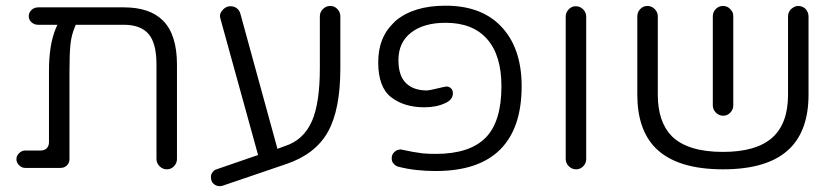

<svg xmlns="http://www.w3.org/2000/svg" viewBox="-20 -593 2916 668"><path d="M411.1 -567.4H113.3Q98.6 -567.4 89.4 -558.1Q80.1 -548.8 80.1 -537.1Q80.1 -519.5 96.7 -510.7Q103.5 -506.8 113.3 -506.8H179.7L173.8 -493.2Q150.4 -437.5 150.4 -346.7V-98.6Q150.4 -85 142.6 -77.1Q134.8 -69.3 121.1 -69.3H67.4Q55.7 -69.3 46.4 -60.1Q37.1 -50.8 37.1 -39.1Q37.1 -27.3 46.4 -18.1Q55.7 -8.8 67.4 -8.8H190.4Q204.1 -8.8 212.9 -17.6Q221.7 -26.4 221.7 -39.1V-342.8Q221.7 -405.3 225.1 -438.5Q228.5 -471.7 241.2 -501L243.2 -506.8H411.1Q468.8 -506.8 496.6 -475.1Q524.4 -443.4 524.4 -368.2V-40Q524.4 -25.4 535.2 -14.6Q545.9 -3.9 560.5 -3.9Q575.2 -3.9 585.4 -14.6Q595.7 -25.4 595.7 -40V-368.2Q595.7 -472.7 546.9 -521.5Q501 -567.4 411.1 -567.4Z M1092.8 -536.1V-355.5Q1092.8 -235.4 1065.4 -171.9Q1036.1 -105.5 971.7 -85L945.3 -75.2L816.4 -544.9Q813.5 -556.6 804.2 -564Q794.9 -571.3 781.2 -571.3Q767.6 -571.3 756.3 -560.1Q745.1 -548.8 745.1 -536.1L747.1 -527.3L877.9 -53.7Q732.4 -3.9 730.5 -2.9Q728.5 -2 726.6 -1Q722.7 2 719.7 5.9Q713.9 13.7 713.9 21.5Q713.9 29.3 715.8 35.2Q717.8 43 726.1 48.8Q734.4 54.7 744.1 54.7Q750 54.7 755.9 52.7L976.6 -22.5Q1077.1 -56.6 1120.6 -133.8Q1164.1 -210.9 1164.1 -355.5V-536.1Q1164.1 -550.8 1153.8 -561.5Q1143.6 -572.3 1128.9 -572.3Q1114.3 -572.3 1103.5 -561.5Q1092.8 -550.8 1092.8 -536.1Z M1496.1 2Q1645.5 2 1720.2 -72.8Q1794.9 -147.5 1794.9 -293Q1794.9 -429.7 1719.7 -504.9Q1651.4 -573.2 1530.3 -573.2Q1418.9 -573.2 1356.4 -520.5L1346.7 -510.7Q1295.9 -460.9 1295.9 -376Q1295.9 -289.1 1341.3 -254.4Q1386.7 -219.7 1456.1 -219.7Q1499 -219.7 1529.3 -234.4Q1555.7 -246.1 1555.7 -268.6Q1555.7 -279.3 1549.3 -285.6Q1543 -292 1533.2 -292Q1529.3 -292 1501 -285.2Q1472.7 -278.3 1465.8 -278.3Q1465.8 -278.3 1465.8 -278.3Q1418 -278.3 1392.1 -304.2Q1366.2 -330.1 1366.2 -383.8Q1366.2 -445.3 1410.2 -479.5Q1454.1 -513.7 1530.3 -513.7Q1625 -513.7 1674.8 -457Q1724.6 -400.4 1724.6 -293Q1724.6 -168.9 1668.9 -113.3Q1613.3 -57.6 1496.1 -57.6Q1467.8 -57.6 1449.2 -59.6Q1418 -63.5 1377.9 -72.3Q1375 -73.2 1373 -73.2Q1371.1 -73.2 1368.2 -72.3Q1359.4 -71.3 1351.6 -63.5Q1342.8 -55.7 1342.8 -42Q1342.8 -29.3 1350.6 -22.5Q1357.4 -14.6 1367.2 -12.7Q1423.8 2 1496.1 2Z M1984.4 -3.9Q1999 -3.9 2009.3 -14.6Q2019.5 -25.4 2019.5 -40V-535.2Q2019.5 -549.8 2008.8 -560.5Q1998 -571.3 1983.4 -571.3Q1968.8 -571.3 1958.5 -560.5Q1948.2 -549.8 1948.2 -535.2V-40Q1948.2 -25.4 1959 -14.6Q1969.7 -3.9 1984.4 -3.9Z M2756.8 -572.3Q2752.9 -572.3 2749 -571.3Q2740.2 -568.4 2732.4 -561.5Q2721.7 -550.8 2721.7 -536.1V-263.7Q2721.7 -162.1 2666 -113.3Q2610.4 -64.5 2495.1 -64.5Q2373 -64.5 2317.4 -119.1Q2268.6 -168.9 2268.6 -263.7V-536.1Q2268.6 -550.8 2257.8 -561.5Q2247.1 -572.3 2232.4 -572.3Q2217.8 -572.3 2207.5 -561.5Q2197.3 -550.8 2197.3 -536.1V-263.7Q2197.3 -141.6 2261.7 -77.1Q2335.9 -3.9 2495.6 -3.9Q2655.3 -3.9 2728.5 -77.1Q2793 -141.6 2793 -263.7V-536.1Q2793 -550.8 2782.2 -562.5Q2771.5 -572.3 2756.8 -572.3ZM2531.2 -226.6V-536.1Q2531.2 -545.9 2527.8 -551.8Q2524.4 -557.6 2519.5 -562.5Q2509.8 -572.3 2495.1 -572.3Q2480.5 -572.3 2470.2 -561.5Q2460 -550.8 2460 -536.1V-226.6Q2460 -211.9 2470.7 -201.2Q2481.4 -190.4 2496.1 -190.4Q2510.7 -190.4 2521 -201.2Q2531.2 -211.9 2531.2 -226.6Z"/></svg>

Font: FakePearl
Style: ExtraLight
Weight: 300
Version: Version 1.2